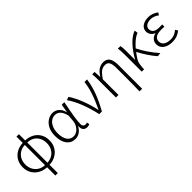

<svg xmlns="http://www.w3.org/2000/svg" viewBox="157 -1789 3091 3091"><g transform="rotate(-45 1702.5 -244.0)"><path d="M56 -267Q56 -352 95.5 -415Q135 -478 200.5 -511Q266 -544 343 -544L341 -497Q277 -497 226 -468Q175 -439 146 -387Q117 -335 117 -267Q117 -201 146 -148.5Q175 -96 226 -66.5Q277 -37 341 -37L343 11Q267 11 201 -23Q135 -57 95.5 -120Q56 -183 56 -267ZM607 -267Q607 -336 579 -388Q551 -440 500.5 -468.5Q450 -497 383 -497L382 -544Q460 -544 525.5 -511.5Q591 -479 630 -416Q669 -353 669 -267Q669 -183 629.5 -120Q590 -57 524 -23Q458 11 382 11L383 -37Q445 -37 496.5 -65.5Q548 -94 577.5 -146.5Q607 -199 607 -267ZM334 -687H390V199H334Z M780 -254Q780 -349 813 -413Q845 -477 898 -512Q951 -547 1013 -547Q1072 -547 1119 -508Q1166 -469 1185 -392H1188L1213 -534H1271L1265 -502Q1236 -357 1220.5 -259.5Q1205 -162 1205 -95Q1205 -69 1220.5 -53.5Q1236 -38 1258 -38Q1277 -38 1296 -45L1306 1Q1277 13 1249 13Q1208 13 1183 -11.5Q1158 -36 1158 -83Q1158 -97 1159 -104H1156Q1090 13 981 13Q889 13 834.5 -57.5Q780 -128 780 -254ZM1158 -226 1167 -331Q1130 -496 1016 -496Q972 -496 931 -469Q890 -440 865.5 -385Q841 -330 841 -255Q841 -153 880.5 -95.5Q920 -38 991 -38Q1032 -38 1069.5 -63.5Q1107 -89 1131 -132.5Q1155 -176 1158 -226Z M1323 -529 1380 -547Q1442 -454 1493.5 -320.5Q1545 -187 1570 -60H1575Q1712 -344 1730 -534H1789Q1770 -399 1721.5 -271.5Q1673 -144 1593 0H1533Q1498 -157 1445 -294Q1392 -431 1323 -529Z M2254 -131V-333Q2254 -417 2231.5 -456Q2209 -495 2156 -495Q2122 -495 2093 -483Q2064 -471 2035.5 -440.5Q2007 -410 1970 -356V0H1912V-395Q1912 -479 1905 -534H1960L1967 -413H1969Q2013 -484 2060.5 -515.5Q2108 -547 2169 -547Q2242 -547 2276 -496Q2310 -445 2310 -341V199H2250Q2254 84 2254 -131Z M2490 -534H2548Q2558 -500 2558 -412V-213H2562Q2629 -337 2716.5 -429Q2804 -521 2888 -547L2894 -490Q2826 -466 2747.5 -388.5Q2669 -311 2594 -193Q2574 -162 2565.5 -121.5Q2557 -81 2554 -26V0H2500V-395Q2500 -484 2490 -534ZM2655 -300 2695 -335Q2733 -256 2794 -166Q2855 -76 2923 0L2860 8Q2810 -48 2756 -128.5Q2702 -209 2655 -300Z M2976 -145Q2976 -199 3007.5 -233.5Q3039 -268 3090 -280V-285Q3049 -302 3026.5 -334.5Q3004 -367 3004 -407Q3004 -473 3057 -510Q3110 -547 3196 -547Q3283 -547 3363 -487L3337 -445Q3268 -497 3196 -497Q3138 -497 3100.5 -472.5Q3063 -448 3063 -402Q3063 -357 3098 -330Q3133 -303 3207 -303L3249 -304L3270 -305V-254Q3240 -256 3229 -256H3190Q3115 -256 3075.5 -228.5Q3036 -201 3036 -149Q3036 -97 3079 -66.5Q3122 -36 3197 -36Q3242 -36 3278.5 -50Q3315 -64 3355 -97L3383 -55Q3336 -18 3292 -2.5Q3248 13 3190 13Q3092 13 3034 -30.5Q2976 -74 2976 -145Z"/></g></svg>

Font: Merged Yaku Han JP Light
Style: Regular
Weight: 300
Designer: Ryoko NISHIZUKA 西塚涼子 (kana, bopomofo & ideographs); Paul D. Hunt (Latin, Greek & Cyrillic); Sandoll Communications 산돌커뮤니
Foundry: Adobe
Version: Version 2.004